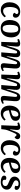

<svg xmlns="http://www.w3.org/2000/svg" viewBox="2357 -2924 582 5336"><g transform="rotate(90 2648.0 -256.0)"><path d="M307 -526Q353 -526 390.5 -510.5Q428 -495 450 -466Q472 -437 472 -395Q472 -363 453 -343Q434 -323 404 -323Q382 -323 362 -335.5Q342 -348 334 -367L355 -395Q374 -419 370.5 -437Q367 -455 350 -465.5Q333 -476 309 -476Q242 -476 208 -409Q174 -342 174 -229Q174 -151 200.5 -101.5Q227 -52 287 -52Q327 -52 362 -73Q397 -94 429 -130L461 -93Q449 -77 422.5 -51.5Q396 -26 354.5 -6Q313 14 256 14Q190 14 142.5 -16Q95 -46 69 -100Q43 -154 43 -226Q43 -310 73 -378Q103 -446 162 -486Q221 -526 307 -526Z M760 15Q649 15 592.5 -54.5Q536 -124 536 -236Q536 -313 561.5 -379.5Q587 -446 643.5 -486.5Q700 -527 794 -527Q903 -527 961 -459Q1019 -391 1019 -277Q1019 -220 1004.5 -168Q990 -116 959.5 -74.5Q929 -33 880 -9Q831 15 760 15ZM769 -38Q816 -38 841.5 -70.5Q867 -103 876.5 -157.5Q886 -212 886 -278Q886 -368 865.5 -421Q845 -474 785 -474Q719 -474 694.5 -410.5Q670 -347 670 -233Q670 -141 692.5 -89.5Q715 -38 769 -38Z M1464 -360Q1468 -404 1461 -423Q1454 -442 1431 -442Q1405 -442 1392 -418.5Q1379 -395 1359 -333L1255 0H1144L1159 -425Q1160 -445 1154.5 -453.5Q1149 -462 1134 -462Q1125 -462 1112 -458Q1099 -454 1078 -446L1063 -492Q1084 -502 1121 -514Q1158 -526 1192 -526Q1285 -526 1274 -418L1247 -152L1254 -150L1318 -368Q1342 -447 1372.5 -486.5Q1403 -526 1467 -526Q1532 -526 1554.5 -486Q1577 -446 1568 -369L1543 -151L1551 -149L1619 -368Q1644 -449 1676 -487.5Q1708 -526 1772 -526Q1840 -526 1865 -483Q1890 -440 1883 -360L1862 -104Q1859 -74 1863.5 -62.5Q1868 -51 1885 -51Q1910 -51 1941 -74L1958 -38Q1944 -26 1921.5 -14Q1899 -2 1873 6Q1847 14 1825 14Q1772 14 1752.5 -12.5Q1733 -39 1737 -80L1763 -363Q1767 -408 1759 -425Q1751 -442 1730 -442Q1716 -442 1706 -434Q1696 -426 1685 -401.5Q1674 -377 1658 -328L1549 0H1435Z M2372 -360Q2376 -404 2369 -423Q2362 -442 2339 -442Q2313 -442 2300 -418.5Q2287 -395 2267 -333L2163 0H2052L2067 -425Q2068 -445 2062.5 -453.5Q2057 -462 2042 -462Q2033 -462 2020 -458Q2007 -454 1986 -446L1971 -492Q1992 -502 2029 -514Q2066 -526 2100 -526Q2193 -526 2182 -418L2155 -152L2162 -150L2226 -368Q2250 -447 2280.5 -486.5Q2311 -526 2375 -526Q2440 -526 2462.5 -486Q2485 -446 2476 -369L2451 -151L2459 -149L2527 -368Q2552 -449 2584 -487.5Q2616 -526 2680 -526Q2748 -526 2773 -483Q2798 -440 2791 -360L2770 -104Q2767 -74 2771.5 -62.5Q2776 -51 2793 -51Q2818 -51 2849 -74L2866 -38Q2852 -26 2829.5 -14Q2807 -2 2781 6Q2755 14 2733 14Q2680 14 2660.5 -12.5Q2641 -39 2645 -80L2671 -363Q2675 -408 2667 -425Q2659 -442 2638 -442Q2624 -442 2614 -434Q2604 -426 2593 -401.5Q2582 -377 2566 -328L2457 0H2343Z M3179 -526Q3259 -526 3298.5 -491.5Q3338 -457 3338 -400Q3338 -347 3311.5 -316Q3285 -285 3241.5 -267.5Q3198 -250 3147 -237L3045 -212Q3049 -138 3079 -95.5Q3109 -53 3163 -53Q3200 -53 3233 -71Q3266 -89 3302 -123L3331 -86Q3315 -66 3286.5 -42.5Q3258 -19 3218.5 -2.5Q3179 14 3131 14Q3028 14 2971.5 -52Q2915 -118 2915 -225Q2915 -315 2947.5 -383Q2980 -451 3039.5 -488.5Q3099 -526 3179 -526ZM3220 -399Q3220 -434 3207.5 -455Q3195 -476 3165 -476Q3113 -476 3081.5 -423Q3050 -370 3044 -264L3126 -285Q3173 -297 3196.5 -321Q3220 -345 3220 -399Z M3478 -424Q3479 -442 3474 -452Q3469 -462 3453 -462Q3436 -462 3397 -446L3382 -492Q3408 -505 3446 -515.5Q3484 -526 3514 -526Q3559 -526 3578.5 -498Q3598 -470 3592 -418L3574 -241L3581 -240L3637 -395Q3663 -464 3690 -495Q3717 -526 3765 -526Q3806 -526 3827 -504Q3848 -482 3848 -452Q3848 -427 3834 -405Q3820 -383 3791 -370L3767 -400Q3755 -414 3747.5 -419.5Q3740 -425 3730 -425Q3720 -425 3711 -418Q3702 -411 3690 -388Q3678 -365 3658 -319Q3633 -261 3618.5 -224Q3604 -187 3596 -162.5Q3588 -138 3584.5 -119Q3581 -100 3578 -78L3569 0H3461Z M4140 -526Q4186 -526 4223.5 -510.5Q4261 -495 4283 -466Q4305 -437 4305 -395Q4305 -363 4286 -343Q4267 -323 4237 -323Q4215 -323 4195 -335.5Q4175 -348 4167 -367L4188 -395Q4207 -419 4203.5 -437Q4200 -455 4183 -465.5Q4166 -476 4142 -476Q4075 -476 4041 -409Q4007 -342 4007 -229Q4007 -151 4033.5 -101.5Q4060 -52 4120 -52Q4160 -52 4195 -73Q4230 -94 4262 -130L4294 -93Q4282 -77 4255.5 -51.5Q4229 -26 4187.5 -6Q4146 14 4089 14Q4023 14 3975.5 -16Q3928 -46 3902 -100Q3876 -154 3876 -226Q3876 -310 3906 -378Q3936 -446 3995 -486Q4054 -526 4140 -526Z M4632 -526Q4712 -526 4751.5 -491.5Q4791 -457 4791 -400Q4791 -347 4764.5 -316Q4738 -285 4694.5 -267.5Q4651 -250 4600 -237L4498 -212Q4502 -138 4532 -95.5Q4562 -53 4616 -53Q4653 -53 4686 -71Q4719 -89 4755 -123L4784 -86Q4768 -66 4739.5 -42.5Q4711 -19 4671.5 -2.5Q4632 14 4584 14Q4481 14 4424.5 -52Q4368 -118 4368 -225Q4368 -315 4400.5 -383Q4433 -451 4492.5 -488.5Q4552 -526 4632 -526ZM4673 -399Q4673 -434 4660.5 -455Q4648 -476 4618 -476Q4566 -476 4534.5 -423Q4503 -370 4497 -264L4579 -285Q4626 -297 4649.5 -321Q4673 -345 4673 -399Z M5051 -35Q5094 -35 5122.5 -55.5Q5151 -76 5151 -115Q5151 -152 5122 -171Q5093 -190 5044 -209Q5005 -223 4969 -242.5Q4933 -262 4910.5 -291.5Q4888 -321 4888 -368Q4888 -404 4908.5 -440.5Q4929 -477 4974.5 -502Q5020 -527 5094 -527Q5138 -527 5175.5 -514Q5213 -501 5235.5 -478Q5258 -455 5258 -424Q5258 -399 5242.5 -385Q5227 -371 5203 -371Q5184 -371 5167.5 -377Q5151 -383 5143 -390L5151 -427Q5156 -452 5142 -466.5Q5128 -481 5088 -481Q5037 -481 5014 -460Q4991 -439 4991 -409Q4991 -377 5020 -357Q5049 -337 5091 -320Q5133 -303 5169 -283.5Q5205 -264 5227.5 -234Q5250 -204 5250 -158Q5250 -81 5193 -33.5Q5136 14 5037 14Q4962 14 4911.5 -11Q4861 -36 4861 -81Q4861 -111 4880.5 -126Q4900 -141 4925 -141Q4940 -141 4954 -137Q4968 -133 4977 -128V-88Q4978 -60 4993.5 -47.5Q5009 -35 5051 -35Z"/></g></svg>

Font: Literata 36pt SemiBold
Style: Italic
Weight: 600
Italic angle: -2°
Designer: Latin by Veronika Burian and Jose Scaglione. Greek by Irene Vlachou. Cyrillic by Vera Evstafieva
Foundry: TypeTogether
Version: Version 3.002